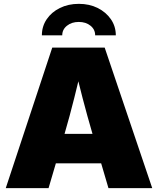

<svg xmlns="http://www.w3.org/2000/svg" viewBox="-20 -974 818 994"><path d="M9.8 0 250.5 -727.5H522L768.1 0H541.5L458.5 -282.2Q431.6 -374 407.2 -467.8Q382.8 -561.5 360.4 -658.7H410.6Q388.2 -561.5 364.7 -467.8Q341.3 -374 314.5 -282.2L231.4 0ZM189 -128.4V-280.8H589.4V-128.4ZM388.2 -954.1Q442.9 -954.1 485.8 -932.6Q528.8 -911.1 554.2 -874.3Q579.6 -837.4 579.6 -791H472.7Q472.7 -821.3 448.7 -840.8Q424.8 -860.4 387.7 -860.4Q351.1 -860.4 326.7 -840.8Q302.2 -821.3 302.2 -791H196.8Q196.8 -837.4 221.7 -874.3Q246.6 -911.1 290 -932.6Q333.5 -954.1 388.2 -954.1Z"/></svg>

Font: Inter 24pt Black
Style: Regular
Weight: 900
Designer: Rasmus Andersson
Foundry: rsms
Version: Version 4.001;git-66647c0bb